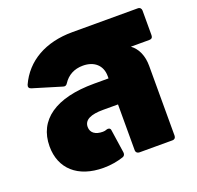

<svg xmlns="http://www.w3.org/2000/svg" viewBox="-109 -706 855 832"><g transform="rotate(-20 318.5 -289.5)"><path d="M306 -589C182 -589 89 -536 46 -441C42 -431 46 -424 56 -421L188 -381C197 -378 203 -381 208 -389C228 -420 259 -437 299 -437C350 -437 385 -408 385 -358V-347H318C141 -347 44 -279 44 -157C44 -55 114 10 233 10C268 10 299 4 326 -5C334 -8 337 -15 336 -24L320 -132C319 -142 309 -144 303 -142C295 -139 290 -138 283 -138C249 -138 228 -153 228 -180C228 -213 260 -227 316 -227H385V-16C385 -6 392 0 401 0H554C563 0 569 -6 569 -16V-338C569 -384 553 -421 523 -443H608C618 -443 624 -448 624 -459V-573C624 -582 618 -589 608 -589Z"/></g></svg>

Font: LINE Seed Sans TH ExtraBold
Style: Regular
Weight: 800
Designer: Dalton Maag Ltd | Thai characters by Cadson Demak Co.,Ltd.
Foundry: Dalton Maag Ltd
Version: Version 1.003